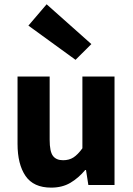

<svg xmlns="http://www.w3.org/2000/svg" viewBox="-20 -846 608 878"><path d="M214 12Q133.3 12 96.7 -41.5Q60.2 -95 60.2 -188V-496H207.1V-207Q207.1 -153.2 222 -133.3Q236.9 -113.3 268.5 -113.3Q296 -113.3 315.8 -126Q335.5 -138.6 356.8 -167.9V-496H503.7V0H384L373.3 -68.6H369.7Q338.8 -31.8 301.7 -9.9Q264.5 12 214 12ZM325.4 -572.4 109.9 -728.9 193.2 -826.4 397.8 -644.4Z"/></svg>

Font: Source Sans Variable
Style: Regular
Weight: 200
Designer: Paul D. Hunt
Foundry: Adobe Systems Incorporated
Version: Version 3.006;hotconv 1.0.111;makeotfexe 2.5.65597